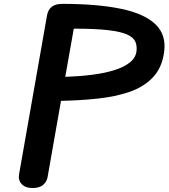

<svg xmlns="http://www.w3.org/2000/svg" viewBox="-20 -948 850 968"><path d="M143 0Q108 0 89.5 -19.8Q71 -39.5 76 -68.5L217 -870Q222.5 -900.5 242 -914.5Q261.5 -928.5 293.5 -928.5Q468.5 -928.5 587.2 -904.2Q706 -880 762.8 -826.5Q819.5 -773 807.5 -685.5Q796.5 -605.5 750.2 -557.2Q704 -509 632 -484.5Q560 -460 471.5 -450.8Q383 -441.5 287.5 -439.5L220 -55.5Q216 -32 197.8 -16Q179.5 0 143 0ZM309 -560.5Q380.5 -563 444 -571Q507.5 -579 557 -594.5Q606.5 -610 636 -634.2Q665.5 -658.5 668.5 -693Q671 -718.5 661.8 -739Q652.5 -759.5 620.8 -774Q589 -788.5 524.5 -796Q460 -803.5 352 -803.5Z"/></svg>

Font: Edu AU VIC WA NT Hand
Style: Bold
Weight: 700
Version: Version 1.001